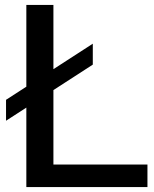

<svg xmlns="http://www.w3.org/2000/svg" viewBox="-20 -760 626 780"><path d="M4.5 -269.5V-354.5L357 -582.5V-497.5ZM87 0V-740H197V-91.5H579V0Z"/></svg>

Font: Encode Sans SC SemiExpanded Medium
Style: Regular
Weight: 500
Width: 6
Designer: Multiple Designers
Foundry: Impallari Type
Version: Version 3.002